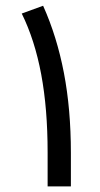

<svg xmlns="http://www.w3.org/2000/svg" viewBox="-20 -665 358 685"><path d="M133.8 -644.5Q183.1 -534.7 208 -405Q232.9 -275.4 232.9 -119.6V0H149.9V-121.1Q149.9 -277.3 127 -399.9Q104 -522.5 57.6 -616.7Z"/></svg>

Font: Vazir FD-WOL-UI
Style: Regular-FD-WOL-UI
Weight: 400
Designer: Saber Rastikerdar
Foundry: Saber Rastikerdar
Version: Version 30.1.0